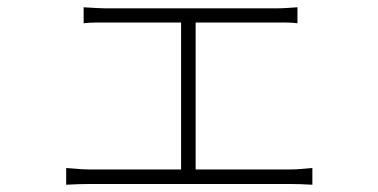

<svg xmlns="http://www.w3.org/2000/svg" viewBox="-20 -517 1040 528"><path d="M210 -497Q226 -496 244 -495Q262 -494 270 -494H733Q752 -494 768 -495Q784 -496 798 -497V-453Q784 -455 767 -455Q750 -455 733 -455H271Q263 -455 244 -455Q225 -455 210 -453ZM478 -30V-470H518V-30ZM162 -55Q178 -54 194.5 -52.5Q211 -51 225 -51H779Q795 -51 810 -52.5Q825 -54 839 -55V-9Q825 -10 807.5 -10.5Q790 -11 779 -11H225Q211 -11 195 -10.5Q179 -10 162 -9Z"/></svg>

Font: Noto Sans SC Thin ExtraLight
Style: Regular
Weight: 250
Version: Version 2.004-H2;hotconv 1.0.118;makeotfexe 2.5.65603